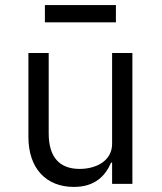

<svg xmlns="http://www.w3.org/2000/svg" viewBox="-20 -725 640 757"><path d="M422 0H502V-516H422V-158C422 -90 358 -59 294 -59C215 -59 172 -105 172 -199V-516H92V-185C92 -60 163 12 271 12C356 12 396 -33 418 -84H422ZM157 -637H437V-705H157Z"/></svg>

Font: IBM Plex Mono
Style: Regular
Weight: 400
Monospace: yes
Designer: Mike Abbink, Paul van der Laan, Pieter van Rosmalen
Foundry: Bold Monday
Version: Version 2.004